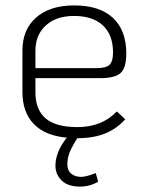

<svg xmlns="http://www.w3.org/2000/svg" viewBox="-20 -500 534 710"><path d="M412 -88 443 -59Q412 -24 369 -6.5Q326 11 266 11Q246 42 237.5 63.5Q229 85 229 107Q229 130 243 142Q257 154 280 154Q299 154 334 140L343 172Q312 190 276 190Q231 190 208 167.5Q185 145 185 113Q185 62 227 9Q147 2 105 -41.5Q63 -85 63 -159V-314Q63 -391 114 -435.5Q165 -480 254 -480Q348 -480 397.5 -434Q447 -388 447 -302Q447 -250 426.5 -230.5Q406 -211 351 -211H111V-159Q111 -94 149 -62Q187 -30 266 -30Q357 -30 412 -88ZM111 -312V-248H337Q372 -248 385 -260.5Q398 -273 398 -306Q398 -371 360.5 -406Q323 -441 254 -441Q188 -441 149.5 -406Q111 -371 111 -312Z"/></svg>

Font: KoHo Light
Style: Regular
Weight: 300
Version: Version 1.000; ttfautohint (v1.6)